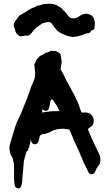

<svg xmlns="http://www.w3.org/2000/svg" viewBox="-20 -916 586 1026"><path d="M75 90Q74 90 68 88Q65 87 61 81Q60 78 59 75Q58 72 58 69Q55 54 55 39V-30Q55 -39 53 -48Q51 -57 49 -66Q49 -68 47 -72Q46 -75 44 -78.5Q42 -82 40 -85Q36 -92 34 -100Q32 -108 31 -115Q30 -126 31 -136Q33 -142 34 -147.5Q35 -153 37 -158Q40 -166 42 -174.5Q44 -183 47 -192L62 -241Q69 -262 80 -284Q91 -305 101 -331Q103 -337 106 -344Q110 -355 114.5 -365.5Q119 -376 123 -386L138 -428Q140 -432 141 -436Q142 -440 143 -444Q151 -464 159 -482Q165 -494 167 -508Q169 -522 167 -536Q166 -542 165.5 -548.5Q165 -555 165 -561Q165 -564 163.5 -566.5Q162 -569 163 -572Q164 -574 165.5 -576Q167 -578 168 -580Q171 -591 177.5 -599.5Q184 -608 192 -615Q196 -619 203 -621Q207 -623 210.5 -625Q214 -627 217 -630Q222 -634 228 -635Q236 -636 245 -641Q253 -646 263 -644H272Q279 -644 287 -639Q289 -638 291.5 -636.5Q294 -635 297 -633Q305 -627 305 -618Q305 -611 306.5 -605Q308 -599 309 -592Q311 -586 309 -579Q308 -577 308 -574.5Q308 -572 307 -570Q307 -566 306.5 -562Q306 -558 305 -554Q302 -547 307 -540Q315 -527 321.5 -513Q328 -499 335 -485L353 -453Q361 -440 369 -422Q371 -419 372.5 -416Q374 -413 376 -410Q379 -405 381.5 -399Q384 -393 387 -387Q395 -372 400.5 -356.5Q406 -341 412 -324Q412 -323 412.5 -322.5Q413 -322 413 -321Q414 -314 423 -314Q426 -315 429.5 -315Q433 -315 436 -315Q447 -315 455 -311Q460 -310 465 -305Q473 -297 476 -292Q479 -287 480 -277Q484 -258 472 -244L466 -239Q464 -237 461 -235.5Q458 -234 456 -232Q451 -228 450.5 -226Q450 -224 453 -217L468 -181Q477 -161 486.5 -141Q496 -121 506 -101Q510 -94 512.5 -87Q515 -80 516 -72Q517 -66 516.5 -60Q516 -54 515 -48Q515 -47 513 -41Q510 -37 507.5 -33Q505 -29 502 -25Q494 -14 489 0Q487 9 476 14Q470 17 463 14Q454 11 451 2L449 -3Q446 -13 440 -22Q436 -29 432.5 -36.5Q429 -44 425 -51Q424 -53 424 -54.5Q424 -56 423 -57Q422 -63 419.5 -68.5Q417 -74 414 -79Q408 -94 401.5 -108.5Q395 -123 388 -138L373 -170Q372 -173 371 -176.5Q370 -180 368 -184L356 -211Q356 -213 354 -217Q349 -225 341 -226Q334 -226 328 -227Q322 -228 316 -228Q300 -228 284 -225Q268 -222 254 -214Q235 -203 215 -200Q211 -200 207 -199Q203 -198 199 -196Q193 -192 192 -187Q190 -181 190 -178L187 -164Q186 -157 179 -150Q174 -145 165 -145Q152 -147 148 -158Q147 -161 146 -164Q145 -167 144 -171Q140 -165 143 -161Q145 -157 141 -154Q139 -152 140 -151Q142 -147 139 -144Q136 -141 137 -137Q138 -135 137 -132Q132 -125 130 -115Q131 -111 125 -109Q123 -109 123 -107Q121 -104 119 -98Q118 -93 116.5 -87.5Q115 -82 113 -77L107 -52V-48Q107 -39 105.5 -30.5Q104 -22 104 -13L101 20Q100 27 99.5 34.5Q99 42 99 50Q98 56 97.5 61.5Q97 67 95 73Q93 82 88 86Q84 92 75 90ZM205 -315H206Q216 -317 225 -318Q234 -319 243 -320Q249 -321 255 -321.5Q261 -322 267 -322H288Q290 -322 292 -322.5Q294 -323 295 -323Q297 -323 297 -327Q294 -331 292 -335Q290 -339 288 -343Q282 -357 272 -367Q271 -369 270 -370.5Q269 -372 268 -374Q267 -376 265.5 -378.5Q264 -381 262 -383Q257 -387 252 -381L249 -373Q248 -365 246 -356.5Q244 -348 242 -340Q242 -338 240 -334Q238 -328 230.5 -325Q223 -322 215 -327L209 -331Q209 -331 207 -331Q205 -327 205 -325Q205 -323 205.5 -321Q206 -319 204 -317Q202 -315 205 -315ZM364 -719Q355 -721 345.5 -723Q336 -725 328 -729L314 -735Q288 -745 271 -770L259 -787Q256 -791 252 -794Q248 -798 243 -798Q239 -798 235.5 -798Q232 -798 229 -797Q224 -796 219.5 -795Q215 -794 210 -792Q209 -792 208 -791.5Q207 -791 206 -791L182 -774Q164 -762 150 -741Q147 -737 143 -733.5Q139 -730 134 -727Q128 -724 122 -725Q120 -726 115 -726Q110 -725 105 -724.5Q100 -724 95 -722Q86 -721 81 -726Q69 -734 64 -745Q61 -750 61 -754Q60 -761 56 -768Q50 -781 56 -793Q58 -798 61 -803Q64 -808 68 -812Q70 -813 71 -815Q72 -817 73 -819L80 -829Q81 -830 82 -831Q83 -832 84 -833L100 -842Q108 -847 115.5 -851.5Q123 -856 130 -861Q144 -870 160 -876Q170 -878 176 -884Q178 -886 182 -886Q184 -887 189 -887Q192 -888 195 -888.5Q198 -889 201 -890Q207 -893 213.5 -894Q220 -895 227 -895Q232 -896 248 -896Q264 -896 280 -889Q290 -885 300 -878Q303 -877 305.5 -875Q308 -873 310 -871Q312 -870 313 -868Q314 -866 315 -864Q323 -858 329 -851Q335 -844 341 -836Q343 -833 345 -830.5Q347 -828 349 -826Q355 -821 362 -819Q381 -815 399 -826Q401 -828 403 -829Q413 -837 424 -840Q448 -848 469 -833Q479 -826 482 -816Q485 -807 486.5 -798Q488 -789 486 -780Q485 -777 484.5 -774Q484 -771 485 -768Q487 -759 477.5 -756.5Q468 -754 466 -750L462 -744Q459 -742 456 -740Q453 -738 449 -738Q444 -739 439.5 -737Q435 -735 430 -733Q422 -729 413 -727Q404 -725 396 -722Q389 -721 380.5 -719.5Q372 -718 364 -719Z"/></svg>

Font: Lacquer
Style: Regular
Weight: 400
Designer: Eli Block, Niki Polyocan
Version: Version 1.100